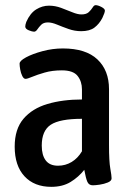

<svg xmlns="http://www.w3.org/2000/svg" viewBox="-20 -718 505 745"><path d="M179 7Q113 7 75 -34Q37 -75 37 -149Q37 -217 71 -257Q105 -297 164 -314.5Q223 -332 298 -332V-371Q298 -402 281 -423.5Q264 -445 220 -445Q183 -445 153.5 -436.5Q124 -428 105 -420Q86 -412 79 -412Q72 -412 66.5 -423Q61 -434 58.5 -448Q56 -462 56 -471Q56 -482 81 -495.5Q106 -509 145 -519.5Q184 -530 224 -530Q313 -530 358 -487.5Q403 -445 403 -372V-155Q403 -92 408 -64Q413 -36 413 -26Q413 -16 398.5 -10Q384 -4 367 -1.5Q350 1 340 1Q325 1 319 -12.5Q313 -26 307 -59Q285 -31 254 -12Q223 7 179 7ZM205 -75Q234 -75 258 -89.5Q282 -104 298 -131V-257Q212 -257 177 -234Q142 -211 142 -153Q142 -116 157.5 -95.5Q173 -75 205 -75ZM112 -595Q105 -595 91.5 -600.5Q78 -606 78 -615Q78 -622 82 -633Q97 -667 120.5 -681.5Q144 -696 170 -696Q194 -696 217 -687.5Q240 -679 260.5 -670.5Q281 -662 296 -662Q315 -662 324.5 -671Q334 -680 339.5 -689Q345 -698 351 -698Q360 -698 373.5 -691Q387 -684 387 -677Q387 -669 377 -648Q365 -625 346.5 -611Q328 -597 295 -597Q270 -597 246 -605.5Q222 -614 201.5 -622.5Q181 -631 166 -631Q149 -631 140 -622Q131 -613 125 -604Q119 -595 112 -595Z"/></svg>

Font: Asap Condensed Medium
Style: Regular
Weight: 500
Width: 3
Designer: Pablo Cosgaya
Foundry: Omnibus-Type
Version: Version 3.001; ttfautohint (v1.8.4.7-5d5b)